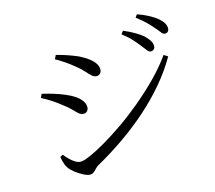

<svg xmlns="http://www.w3.org/2000/svg" viewBox="-113 -939 1225 1093"><g transform="rotate(-15 500.0 -392.5)"><path d="M804 -574Q792 -574 782.5 -587.5Q773 -601 758 -619Q742 -640 720.5 -663.5Q699 -687 667 -711L680 -729Q718 -713 747.5 -695.5Q777 -678 795 -661Q813 -643 821 -628.5Q829 -614 829 -600Q829 -588 822 -581Q815 -574 804 -574ZM288 14Q273 14 249.5 2Q226 -10 204.5 -27Q183 -44 172 -60Q163 -73 157 -94.5Q151 -116 150 -127L166 -136Q179 -120 194 -105Q209 -90 225 -80.5Q241 -71 257 -71Q274 -71 313 -88Q352 -105 405.5 -136Q459 -167 520.5 -209.5Q582 -252 645 -304.5Q708 -357 765.5 -415Q823 -473 868 -536L891 -521Q848 -446 788.5 -376Q729 -306 657.5 -243Q586 -180 506.5 -125Q427 -70 344 -24Q335 -18 327 -9Q319 0 310 7Q301 14 288 14ZM343 -330Q327 -330 314.5 -341Q302 -352 286 -369Q270 -386 244 -405Q216 -428 188.5 -446Q161 -464 130 -480L140 -502Q178 -493 209 -483.5Q240 -474 273 -460Q304 -447 326 -431.5Q348 -416 360 -398.5Q372 -381 372 -361Q372 -353 368.5 -346Q365 -339 358.5 -334.5Q352 -330 343 -330ZM469 -518Q455 -518 442 -529.5Q429 -541 412.5 -560Q396 -579 369 -600Q343 -622 314 -641.5Q285 -661 264 -672L275 -695Q303 -688 336 -677Q369 -666 401 -652Q435 -635 456.5 -618Q478 -601 488.5 -584.5Q499 -568 499 -550Q499 -537 491 -527.5Q483 -518 469 -518ZM908 -651Q896 -651 886 -665Q876 -679 859 -698Q843 -717 822.5 -737Q802 -757 769 -782L781 -799Q820 -785 848.5 -769.5Q877 -754 896 -738Q932 -707 932 -677Q932 -665 925.5 -658Q919 -651 908 -651Z"/></g></svg>

Font: Noto Serif HK ExtraLight
Style: Regular
Weight: 400
Version: Version 2.002-H1;hotconv 1.1.0;makeotfexe 2.6.0